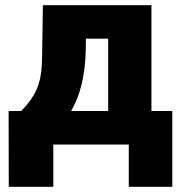

<svg xmlns="http://www.w3.org/2000/svg" viewBox="-20 -548 683 728"><path d="M60.1 -127Q99.6 -166.5 117.4 -205.6Q135.3 -244.6 138.2 -296.4L139.6 -332.5L142.6 -528.3H554.2V-127H633.3V160.2H468.3V0H182.1V160.2H13.2L12.7 -127ZM249.5 -127H390.1V-401.4H305.7L305.2 -357.9Q301.8 -215.3 249.5 -127Z"/></svg>

Font: Roboto Black
Style: Regular
Weight: 900
Designer: Google
Version: Version 2.134; 2016